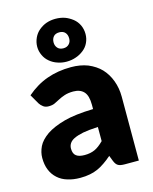

<svg xmlns="http://www.w3.org/2000/svg" viewBox="-117 -855 752 941"><g transform="rotate(-15 258.5 -384.5)"><path d="M319.8 -139.2V-210.9Q272 -208.5 243.7 -203.1Q214.8 -197.3 195.8 -188Q179.2 -179.7 171.9 -167.5Q165 -156.2 165 -142.6Q165 -116.2 179.7 -105.5Q193.4 -94.7 222.2 -94.7Q252 -94.7 274.4 -105Q294.9 -114.3 319.8 -139.2ZM68.8 -397.9 41 -446.3Q90.3 -488.8 145.5 -508.3Q201.2 -528.3 268.1 -528.3Q314.9 -528.3 353 -513.7Q392.1 -497.1 417 -471.2Q442.9 -443.8 457 -405.8Q471.2 -367.7 471.2 -324.2V0H399.9Q377.9 0 367.2 -5.9Q355.5 -12.2 348.1 -30.8L336.9 -59.6Q315.4 -41 299.3 -30.3Q277.8 -15.6 262.7 -9.3Q241.7 0 221.7 3.4Q199.7 7.8 172.9 7.8Q136.7 7.8 108.4 -1.5Q80.1 -9.8 59.6 -28.3Q38.6 -46.9 27.8 -73.7Q17.1 -99.6 17.1 -134.8Q17.1 -163.1 30.8 -191.9Q44.4 -219.7 79.6 -244.6Q114.3 -268.1 172.4 -284.2Q228 -299.3 319.8 -301.8V-324.2Q319.8 -370.1 301.3 -390.1Q282.7 -410.2 248 -410.2Q222.2 -410.2 203.1 -403.8Q184.6 -397.5 171.9 -390.6Q153.3 -380.9 145 -377Q132.8 -371.1 113.8 -371.1Q97.7 -371.1 86.9 -378.9Q75.2 -387.7 68.8 -397.9ZM134.3 -667Q134.3 -690.4 144.5 -712.4Q154.3 -733.4 170.9 -747.1Q189 -762.2 209.5 -769.5Q231.4 -776.9 255.4 -776.9Q280.3 -776.9 302.7 -769.5Q322.8 -762.2 342.3 -747.1Q359.9 -732.9 369.6 -712.4Q379.4 -691.4 379.4 -667Q379.4 -643.6 369.6 -623Q360.4 -603 342.3 -588.9Q323.7 -574.2 302.7 -567.4Q280.8 -559.6 255.4 -559.6Q231 -559.6 209.5 -567.4Q188.5 -574.2 170.9 -588.9Q153.8 -603 144.5 -623Q134.3 -644.5 134.3 -667ZM217.3 -667Q217.3 -650.4 227.5 -638.7Q237.8 -627 257.3 -627Q275.4 -627 286.1 -638.7Q296.4 -649.4 296.4 -667Q296.4 -685.5 286.1 -696.8Q275.9 -708 257.3 -708Q237.3 -708 227.5 -696.8Q217.3 -685.1 217.3 -667Z"/></g></svg>

Font: Lato-ExtraBold
Style: Regular
Weight: 500
Designer: Lukasz Dziedzic with Adam Twardoch and Botio Nikoltchev
Foundry: tyPoland Lukasz Dziedzic
Version: ""